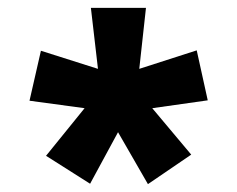

<svg xmlns="http://www.w3.org/2000/svg" viewBox="-20 -782 603 488"><path d="M356 -314 280 -446 209 -315 97 -386 195 -507 55 -526 84 -653 229 -607 211 -762H351L334 -607L480 -654L508 -527L367 -507L466 -389Z"/></svg>

Font: Noto Sans Mono SemiCondensed Black
Style: Regular
Weight: 900
Width: 4
Designer: Monotype Design Team
Foundry: Monotype Imaging Inc.
Version: Version 2.014; ttfautohint (v1.8.4.7-5d5b)